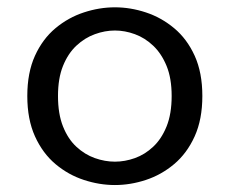

<svg xmlns="http://www.w3.org/2000/svg" viewBox="-20 -508 644 538"><path d="M302 10.5Q258.5 10.5 215 -3.8Q171.5 -18 135.5 -48.2Q99.5 -78.5 78 -126Q56.5 -173.5 56.5 -239Q56.5 -304.5 78 -351.8Q99.5 -399 135.5 -429Q171.5 -459 215 -473.2Q258.5 -487.5 302 -487.5Q345.5 -487.5 388.8 -473.2Q432 -459 468 -429Q504 -399 525.5 -351.8Q547 -304.5 547 -239Q547 -173.5 525.5 -126Q504 -78.5 468 -48.2Q432 -18 388.8 -3.8Q345.5 10.5 302 10.5ZM302 -55Q330 -55 358 -65Q386 -75 409.2 -96.8Q432.5 -118.5 446.8 -153.8Q461 -189 461 -239Q461 -288.5 446.8 -323.2Q432.5 -358 409.2 -380Q386 -402 358 -412.2Q330 -422.5 302 -422.5Q274 -422.5 245.8 -412.2Q217.5 -402 194 -380Q170.5 -358 156.5 -323.2Q142.5 -288.5 142.5 -239Q142.5 -189 156.5 -153.8Q170.5 -118.5 194 -96.8Q217.5 -75 245.8 -65Q274 -55 302 -55Z"/></svg>

Font: Sono
Style: Regular
Weight: 400
Designer: Tyler Finck
Foundry: Tyler Finck
Version: Version 2.112